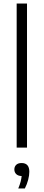

<svg xmlns="http://www.w3.org/2000/svg" viewBox="-20 -828 245 1077"><path d="M73.5 0V-808H131.5V0ZM82.5 229Q91.5 207.5 95.8 190.8Q100 174 101.5 159.5Q82 159 71.2 148.8Q60.5 138.5 60.5 122.5Q60.5 106.5 71 96.5Q81.5 86.5 101 86.5Q144.5 86.5 144.5 135.5Q144.5 155.5 138 180.5Q131.5 205.5 119.5 229Z"/></svg>

Font: Encode Sans SemiCondensed SemiCondensed Light
Style: Regular
Weight: 300
Width: 4
Designer: Multiple Designers
Foundry: Impallari Type
Version: Version 3.000; ttfautohint (v1.8.3) -l 8 -r 50 -G 200 -x 14 